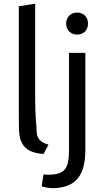

<svg xmlns="http://www.w3.org/2000/svg" viewBox="-20 -799 548 1010"><path d="M443 -675C443 -710 418 -733 386 -733C354 -733 328 -711 328 -675C328 -639 354 -617 386 -617C418 -617 443 -639 443 -675ZM234 120C225 120 216 119 209 118L199 181C215 187 244 191 260 191C380 188 429 123 429 -12V-521H343V-7C343 88 320 120 234 120ZM235 -38C191 -52 172 -66 172 -124V-129C166 -186 165 -245 165 -304V-779C136 -775 108 -771 79 -766V-208C79 -178 79 -147 80 -118C82 -28 126 5 209 11Z"/></svg>

Font: Repo
Style: Regular
Weight: 400
Designer: Stefan Peev
Foundry: Context Ltd
Version: Version 0.000